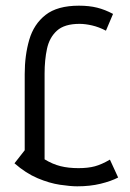

<svg xmlns="http://www.w3.org/2000/svg" viewBox="-20 -646 457 676"><path d="M353 -538Q328 -551 304 -556.5Q280 -562 260 -562Q207 -562 180.5 -538Q154 -514 145.5 -474.5Q137 -435 137 -387V-85Q165 -68 193 -61Q221 -54 256 -54Q290 -54 314 -60.5Q338 -67 367 -84L396 -21Q371 -8 334 1Q297 10 252 10Q228 10 191 4.5Q154 -1 112.5 -18.5Q71 -36 31 -71L67 -117V-385Q67 -451 83 -506Q99 -561 140.5 -593.5Q182 -626 258 -626Q294 -626 322 -619Q350 -612 378 -597Z"/></svg>

Font: Aubrey
Style: Regular
Weight: 400
Designer: Gayaneh Bagdasaryan
Foundry: Cyreal.org
Version: Version 1.102; ttfautohint (v1.8.3)